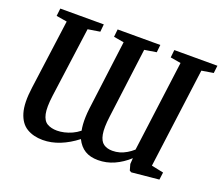

<svg xmlns="http://www.w3.org/2000/svg" viewBox="-124 -925 1295 1122"><g transform="rotate(20 524.0 -364.0)"><path d="M236.5 14Q178.5 14 137 -11Q95.5 -36 78 -94.5Q60.5 -153 74.5 -253.5L132.5 -684.5L66 -695.5L71.5 -743H342L337.5 -696L262.5 -684L203.5 -249Q193.5 -174 202 -134.5Q210.5 -95 235.2 -80.5Q260 -66 296.5 -66Q317 -66 340.5 -71.2Q364 -76.5 387.8 -87.2Q411.5 -98 432.5 -115Q429 -132 427.5 -152.8Q426 -173.5 426.8 -198.2Q427.5 -223 431 -251.5L486.5 -684.5L423 -695.5L428 -743H693.5L688.5 -696L614.5 -684L558.5 -248.5Q549 -176 556.5 -136.2Q564 -96.5 586 -81.2Q608 -66 641 -66Q664 -66 685.5 -72.2Q707 -78.5 727.5 -90.5Q748 -102.5 766.5 -119L840.5 -684.5L775.5 -695.5L780.5 -743H1048.5L1043 -696L970 -684L888.5 -63.5L963.5 -48L957.5 -2L788.5 14.5L777 8L766.5 -29.5L769 -66.5Q727.5 -28.5 680 -7.2Q632.5 14 580.5 14Q531.5 14 498.8 -6Q466 -26 445.5 -67.5Q395.5 -28.5 342.5 -7.2Q289.5 14 236.5 14Z"/></g></svg>

Font: Merriweather SemiBold
Style: Italic
Weight: 600
Italic angle: -7.8°
Version: Version 2.101